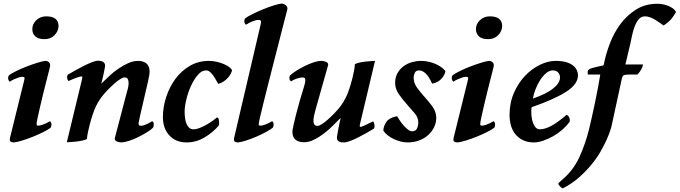

<svg xmlns="http://www.w3.org/2000/svg" viewBox="-20 -781 3784 1069"><path d="M259 -413Q259 -411 253.5 -389.5Q248 -368 239.5 -335Q231 -302 221.5 -263.5Q212 -225 204 -190Q196 -155 190 -128Q184 -101 184 -93V-89Q184 -85 185 -84Q187 -81 195 -81.5Q203 -82 214 -85.5Q225 -89 236.5 -94.5Q248 -100 258 -106Q266 -101 266.5 -89.5Q267 -78 262 -70Q248 -59 221 -45.5Q194 -32 164 -20Q134 -8 105 1Q76 10 58 12Q50 12 41.5 9Q33 6 35 -11L113 -327Q115 -335 116.5 -342.5Q118 -350 113 -352Q108 -354 99.5 -353Q91 -352 79.5 -348Q68 -344 56 -338.5Q44 -333 34 -326Q19 -341 29 -361Q43 -372 70.5 -385.5Q98 -399 128 -410.5Q158 -422 186.5 -431Q215 -440 232 -442Q245 -442 253 -434Q261 -426 259 -413ZM160 -619Q160 -648 182.5 -669Q205 -690 237 -690Q304 -690 306 -638Q306 -609 284.5 -586Q263 -563 228 -563Q193 -563 176.5 -578.5Q160 -594 160 -619Z M565 -412Q564 -407 562 -395.5Q560 -384 557 -370Q554 -356 550.5 -341.5Q547 -327 544 -315Q564 -335 588 -357.5Q612 -380 639 -398.5Q666 -417 694 -429.5Q722 -442 749 -442Q778 -442 795.5 -427.5Q813 -413 813 -381Q813 -375 811 -362Q809 -349 803 -322.5Q797 -296 786.5 -251.5Q776 -207 760 -137Q754 -111 752 -98Q750 -85 757 -82Q766 -78 786.5 -85.5Q807 -93 827 -106Q836 -102 836 -90Q836 -82 835 -78Q834 -74 832 -70Q820 -58 798 -44.5Q776 -31 751 -18.5Q726 -6 700.5 2.5Q675 11 656 12Q643 12 630.5 6.5Q618 1 619 -11L684 -259Q686 -267 690.5 -282.5Q695 -298 696 -313Q697 -328 692.5 -339Q688 -350 673 -350Q665 -350 649.5 -340.5Q634 -331 616 -315Q598 -299 579 -279.5Q560 -260 544 -239Q527 -216 515 -191Q503 -166 496 -143Q494 -137 489 -121Q484 -105 479 -85.5Q474 -66 469.5 -44.5Q465 -23 464 -7Q455 -2 439 1.5Q423 5 405.5 7Q388 9 373 10Q358 11 352 11L437 -341Q440 -354 436 -355Q431 -357 408 -349Q385 -341 362 -330Q357 -335 356 -338Q355 -341 354 -346Q353 -353 354 -357Q355 -361 357 -365Q375 -375 398.5 -388.5Q422 -402 446 -414Q470 -426 491.5 -434.5Q513 -443 527 -443Q531 -443 538 -442Q545 -441 551.5 -438Q558 -435 562 -428.5Q566 -422 565 -412Z M1127 -389Q1103 -389 1081.5 -364Q1060 -339 1043.5 -303Q1027 -267 1017.5 -227.5Q1008 -188 1008 -159Q1008 -143 1010 -125.5Q1012 -108 1017.5 -94Q1023 -80 1032.5 -70.5Q1042 -61 1056 -61Q1073 -61 1093 -69Q1113 -77 1132 -88Q1151 -99 1166 -110Q1181 -121 1188 -127Q1200 -127 1200 -98Q1200 -96 1200 -92Q1200 -88 1198 -82Q1166 -44 1119 -16Q1072 12 1019 12Q959 12 923 -27Q887 -66 887 -129Q887 -184 905 -240Q923 -296 956 -341Q989 -386 1036.5 -414Q1084 -442 1144 -442Q1165 -442 1186.5 -437Q1208 -432 1226 -424.5Q1244 -417 1256.5 -407.5Q1269 -398 1272 -389Q1270 -381 1264.5 -370Q1259 -359 1249 -348Q1239 -337 1225.5 -327.5Q1212 -318 1195 -314Q1190 -322 1183 -335Q1176 -348 1167.5 -360Q1159 -372 1149 -380.5Q1139 -389 1127 -389Z M1580 -730Q1580 -729 1573 -702.5Q1566 -676 1555 -633Q1544 -590 1530 -535Q1516 -480 1501 -422Q1486 -364 1472 -308Q1458 -252 1446.5 -206Q1435 -160 1428 -129.5Q1421 -99 1421 -93Q1421 -91 1420.5 -88.5Q1420 -86 1422 -84Q1424 -81 1432 -81.5Q1440 -82 1451 -85.5Q1462 -89 1473.5 -94.5Q1485 -100 1495 -106Q1503 -101 1503.5 -89.5Q1504 -78 1499 -70Q1485 -59 1460 -45.5Q1435 -32 1407 -20Q1379 -8 1351.5 1Q1324 10 1306 12Q1298 12 1289.5 9Q1281 6 1283 -11L1431 -644Q1432 -648 1433 -653Q1434 -658 1433.5 -661.5Q1433 -665 1430 -667.5Q1427 -670 1419 -670Q1405 -670 1385.5 -662Q1366 -654 1349 -643Q1334 -658 1344 -678Q1358 -689 1385.5 -702.5Q1413 -716 1443 -728.5Q1473 -741 1501.5 -750Q1530 -759 1547 -761Q1560 -761 1571 -752Q1582 -743 1580 -730Z M1856 -18Q1857 -23 1859 -36Q1861 -49 1864 -65Q1867 -81 1870.5 -97Q1874 -113 1877 -125Q1857 -105 1833 -81Q1809 -57 1782 -36.5Q1755 -16 1727 -2.5Q1699 11 1672 11Q1643 11 1625.5 -3Q1608 -17 1608 -49Q1608 -55 1613.5 -81Q1619 -107 1628 -142.5Q1637 -178 1648.5 -218Q1660 -258 1671 -293Q1687 -342 1674 -348Q1665 -352 1643 -346.5Q1621 -341 1601 -328Q1593 -333 1591.5 -342.5Q1590 -352 1594 -360Q1606 -372 1628 -386Q1650 -400 1675 -412.5Q1700 -425 1725 -433.5Q1750 -442 1770 -442Q1783 -442 1795.5 -436.5Q1808 -431 1807 -419L1737 -171Q1735 -163 1731 -147.5Q1727 -132 1725.5 -117Q1724 -102 1728.5 -91Q1733 -80 1748 -80Q1756 -80 1771.5 -89.5Q1787 -99 1805 -115Q1823 -131 1842 -150.5Q1861 -170 1877 -191Q1894 -214 1906 -239Q1918 -264 1925 -287Q1927 -293 1932 -309Q1937 -325 1942 -345Q1947 -365 1951 -386Q1955 -407 1956 -424Q1965 -429 1981 -432.5Q1997 -436 2014.5 -438Q2032 -440 2047 -441Q2062 -442 2068 -442L1984 -89Q1981 -76 1985 -75Q1990 -73 2012 -83.5Q2034 -94 2057 -105Q2062 -100 2063 -94.5Q2064 -89 2065 -84Q2066 -77 2065 -73Q2064 -69 2062 -65Q2044 -54 2021 -41Q1998 -28 1974.5 -16Q1951 -4 1929.5 4Q1908 12 1894 12Q1890 12 1883 11.5Q1876 11 1869.5 8Q1863 5 1859 -1Q1855 -7 1856 -18Z M2283 -349Q2283 -320 2300 -296Q2317 -272 2337 -249Q2364 -220 2386.5 -189.5Q2409 -159 2409 -125Q2409 -98 2397 -73Q2385 -48 2364 -29Q2343 -10 2313.5 1Q2284 12 2249 12Q2231 12 2211 7Q2191 2 2173 -6.5Q2155 -15 2139.5 -27Q2124 -39 2114 -54Q2116 -81 2132 -103.5Q2148 -126 2191 -134Q2197 -123 2207 -108.5Q2217 -94 2228.5 -81Q2240 -68 2252 -59Q2264 -50 2274 -50Q2295 -50 2302 -66Q2309 -82 2309 -99Q2309 -126 2289.5 -149.5Q2270 -173 2249 -196Q2223 -225 2201.5 -255.5Q2180 -286 2180 -318Q2180 -351 2193.5 -374.5Q2207 -398 2228 -413Q2249 -428 2274.5 -435Q2300 -442 2324 -442Q2350 -442 2372.5 -436Q2395 -430 2412.5 -421.5Q2430 -413 2442 -403Q2454 -393 2460 -385Q2458 -367 2440 -345Q2422 -323 2386 -315Q2369 -354 2350.5 -371.5Q2332 -389 2314 -389Q2295 -389 2289 -374.5Q2283 -360 2283 -349Z M2729 -413Q2729 -411 2723.5 -389.5Q2718 -368 2709.5 -335Q2701 -302 2691.5 -263.5Q2682 -225 2674 -190Q2666 -155 2660 -128Q2654 -101 2654 -93V-89Q2654 -85 2655 -84Q2657 -81 2665 -81.5Q2673 -82 2684 -85.5Q2695 -89 2706.5 -94.5Q2718 -100 2728 -106Q2736 -101 2736.5 -89.5Q2737 -78 2732 -70Q2718 -59 2691 -45.5Q2664 -32 2634 -20Q2604 -8 2575 1Q2546 10 2528 12Q2520 12 2511.5 9Q2503 6 2505 -11L2583 -327Q2585 -335 2586.5 -342.5Q2588 -350 2583 -352Q2578 -354 2569.5 -353Q2561 -352 2549.5 -348Q2538 -344 2526 -338.5Q2514 -333 2504 -326Q2489 -341 2499 -361Q2513 -372 2540.5 -385.5Q2568 -399 2598 -410.5Q2628 -422 2656.5 -431Q2685 -440 2702 -442Q2715 -442 2723 -434Q2731 -426 2729 -413ZM2630 -619Q2630 -648 2652.5 -669Q2675 -690 2707 -690Q2774 -690 2776 -638Q2776 -609 2754.5 -586Q2733 -563 2698 -563Q2663 -563 2646.5 -578.5Q2630 -594 2630 -619Z M2940 -184Q2938 -176 2938 -156Q2938 -136 2942.5 -115Q2947 -94 2957.5 -77.5Q2968 -61 2986 -61Q3012 -61 3046.5 -78.5Q3081 -96 3135 -142Q3146 -136 3150 -125Q3154 -114 3152 -103Q3135 -80 3111 -59Q3087 -38 3059.5 -22.5Q3032 -7 3004 2.5Q2976 12 2953 12Q2917 12 2891 -1Q2865 -14 2848.5 -35Q2832 -56 2824.5 -83.5Q2817 -111 2817 -140Q2817 -208 2841.5 -264Q2866 -320 2904 -359.5Q2942 -399 2987 -420.5Q3032 -442 3073 -442Q3110 -442 3134 -434.5Q3158 -427 3172 -415Q3186 -403 3192 -389Q3198 -375 3198 -362Q3198 -313 3134.5 -271.5Q3071 -230 2940 -184ZM3057 -389Q3039 -389 3021 -374Q3003 -359 2988 -336Q2973 -313 2962 -285Q2951 -257 2947 -232Q2960 -237 2985.5 -247Q3011 -257 3036 -272Q3061 -287 3079.5 -307Q3098 -327 3098 -351Q3098 -365 3088 -377Q3078 -389 3057 -389Z M3322 -366H3253Q3250 -386 3255.5 -391Q3261 -396 3264 -398Q3268 -400 3279.5 -403Q3291 -406 3303.5 -409Q3316 -412 3326 -414Q3336 -416 3337 -416Q3341 -417 3342 -423Q3353 -480 3376 -540Q3399 -600 3435.5 -648.5Q3472 -697 3522.5 -728.5Q3573 -760 3640 -760Q3653 -760 3668 -757.5Q3683 -755 3697.5 -749.5Q3712 -744 3724.5 -735.5Q3737 -727 3744 -714Q3739 -705 3724.5 -684Q3710 -663 3675 -639Q3666 -645 3654 -653.5Q3642 -662 3628.5 -670.5Q3615 -679 3600 -684.5Q3585 -690 3571 -690Q3550 -690 3536.5 -674Q3523 -658 3514 -634.5Q3505 -611 3499.5 -585Q3494 -559 3490 -540L3462 -422H3560Q3560 -414 3551.5 -397Q3543 -380 3529 -366Q3504 -366 3487 -366Q3470 -366 3459 -364Q3451 -363 3448 -358Q3445 -353 3443 -347L3384 -75Q3383 -71 3376.5 -51Q3370 -31 3357 -2Q3344 27 3323.5 63Q3303 99 3273 135.5Q3243 172 3203.5 207Q3164 242 3113 268Q3105 265 3099 257.5Q3093 250 3091 248Q3086 243 3092 236.5Q3098 230 3104 225Q3171 170 3205.5 94.5Q3240 19 3260 -63Q3265 -84 3274 -123Q3283 -162 3292 -205.5Q3301 -249 3309 -291Q3317 -333 3321 -359Z"/></svg>

Font: Lusitana
Style: Bold Italic
Weight: 700
Designer: Ana Paula Megda
Foundry: Ana Paula Megda
Version: Version 1.000; ttfautohint (v1.1) -l 8 -r 50 -G 200 -x 14 -D